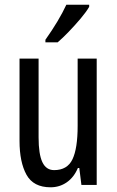

<svg xmlns="http://www.w3.org/2000/svg" viewBox="-20 -786 496 816"><path d="M391 -537V0H326L317 -72H311Q294 -32 263.5 -11Q233 10 195 10Q122 10 92.5 -43.5Q63 -97 63 -187V-537H144V-202Q144 -131 160 -97Q176 -63 210 -63Q266 -63 288 -109Q310 -155 310 -251V-537ZM359 -757Q347 -736 323 -707.5Q299 -679 272.5 -651.5Q246 -624 225 -606H173V-617Q231 -699 262 -766H359Z"/></svg>

Font: Noto Sans Gurmukhi ExtraCondensed
Style: Regular
Weight: 400
Width: 2
Designer: Jelle Bosma - Monotype Design Team
Foundry: Monotype Imaging Inc.
Version: Version 2.004; ttfautohint (v1.8.4.7-5d5b)